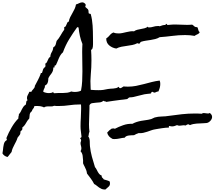

<svg xmlns="http://www.w3.org/2000/svg" viewBox="-160 -1043 1786 1599"><path d="M1174.8 -343.8Q1174.8 -327.1 1170.4 -311.5Q1166 -295.9 1159.2 -281.2Q1148.4 -281.2 1140.1 -276.4Q1131.8 -271.5 1126 -271.5Q1122.1 -271.5 1118.2 -273.9Q1114.3 -276.4 1110.4 -278.3H1108.4Q1100.6 -278.3 1100.1 -271.5Q1099.6 -264.6 1092.8 -263.7Q1080.1 -261.7 1067.9 -261.2Q1055.7 -260.7 1043 -257.8Q1019.5 -252.9 997.1 -246.6Q974.6 -240.2 952.1 -235.4Q944.3 -233.4 936.5 -232.9Q928.7 -232.4 920.9 -232.4Q912.1 -230.5 907.7 -225.1Q903.3 -219.7 897.5 -217.8Q883.8 -214.8 869.6 -213.9Q855.5 -212.9 841.8 -210.9L783.2 -203.1Q753.9 -199.2 724.6 -194.3Q719.7 -199.2 712.9 -199.2Q706.1 -199.2 701.2 -204.1Q688.5 -192.4 671.4 -190.4Q654.3 -188.5 637.7 -187.5Q621.1 -186.5 606.4 -183.6Q591.8 -180.7 585 -166V-140.6Q585 -107.4 583 -74.2Q581.1 -41 581.1 -7.8Q581.1 7.8 582 23.4Q583 39.1 585 54.7Q580.1 63.5 579.6 74.2Q579.1 85 575.2 92.8Q581.1 100.6 584 110.8Q586.9 121.1 587.4 132.3Q587.9 143.6 587.9 154.3Q587.9 165 588.9 173.8Q593.8 219.7 605.5 262.7Q617.2 305.7 630.9 348.6Q638.7 357.4 643.6 367.2L654.3 387.7Q660.2 398.4 667.5 406.7Q674.8 415 686.5 418.9V421.9Q686.5 433.6 692.9 438Q699.2 442.4 704.1 451.2Q716.8 455.1 729.5 458.5Q742.2 461.9 752.9 467.8Q755.9 475.6 755.9 485.4Q755.9 502.9 742.7 513.2Q729.5 523.4 717.8 535.2H711.9Q697.3 535.2 686 530.3Q674.8 525.4 665 518.6Q655.3 511.7 645.5 503.4Q635.7 495.1 624 489.3Q612.3 465.8 596.2 444.3Q580.1 422.9 564.5 402.3Q562.5 385.7 557.6 372.6Q552.7 359.4 544.9 344.7Q542 338.9 538.1 331.5Q534.2 324.2 532.2 318.4Q531.2 312.5 531.7 306.6Q532.2 300.8 532.2 295.9Q531.2 276.4 528.3 254.4Q525.4 232.4 510.7 215.8Q517.6 206.1 517.6 193.4Q517.6 181.6 514.2 170.9Q510.7 160.2 510.7 149.4Q510.7 142.6 513.2 136.7Q515.6 130.9 515.6 124Q515.6 116.2 507.8 111.3Q508.8 104.5 513.7 103Q518.6 101.6 518.6 95.7V92.8Q516.6 72.3 513.7 51.8Q510.7 31.2 510.7 9.8Q510.7 -26.4 513.2 -62Q515.6 -97.7 515.6 -133.8V-153.3Q515.6 -163.1 514.6 -172.9H500Q458 -172.9 416 -166.5Q374 -160.2 331.1 -160.2H310.5Q300.8 -160.2 291 -162.1Q279.3 -156.2 265.6 -156.7Q252 -157.2 239.3 -157.2Q230.5 -157.2 222.2 -155.3Q213.9 -153.3 207 -148.4Q193.4 -155.3 179.2 -157.7Q165 -160.2 150.4 -160.2H137.7Q131.8 -160.2 126 -159.2Q124 -145.5 115.7 -137.2Q107.4 -128.9 105.5 -117.2Q89.8 -105.5 87.4 -89.8Q85 -74.2 84 -56.6Q67.4 -39.1 56.2 -17.6Q44.9 3.9 25.4 19.5Q25.4 22.5 25.9 24.4Q26.4 26.4 26.4 28.3Q26.4 37.1 21.5 41.5Q16.6 45.9 10.7 50.8V54.7Q10.7 72.3 3.4 81.5Q-3.9 90.8 -13.7 103.5Q-18.6 120.1 -25.4 133.8L-40 162.1Q-47.9 176.8 -54.2 191.4Q-60.5 206.1 -63.5 222.7Q-73.2 233.4 -80.6 244.1Q-87.9 254.9 -97.7 264.6Q-127 256.8 -139.6 234.4Q-136.7 223.6 -135.7 210Q-134.8 196.3 -132.8 182.6Q-130.9 168.9 -127.9 156.7Q-125 144.5 -118.2 135.7Q-115.2 131.8 -112.3 129.9Q-109.4 127.9 -105.5 125Q-102.5 124 -102.5 120.1Q-102.5 118.2 -104.5 115.7Q-106.4 113.3 -106.4 108.4Q-106.4 107.4 -106 106.4Q-105.5 105.5 -105.5 103.5Q-88.9 62.5 -63.5 18.6Q-38.1 -25.4 -6.8 -56.6V-64.5Q-6.8 -72.3 -4.4 -78.1Q-2 -84 -2.9 -91.8Q6.8 -101.6 12.2 -112.3Q17.6 -123 22.5 -133.3Q27.3 -143.6 34.7 -153.8Q42 -164.1 55.7 -172.9Q57.6 -179.7 58.6 -192.4Q59.6 -205.1 70.3 -208Q64.5 -214.8 64.5 -226.6Q64.5 -240.2 71.8 -252.4Q79.1 -264.6 84 -278.3H101.6Q103.5 -285.2 108.9 -291Q114.3 -296.9 119.1 -302.7Q124 -308.6 127.4 -314.5Q130.9 -320.3 129.9 -327.1Q143.6 -352.5 156.2 -377Q168.9 -401.4 178.7 -427.7V-430.7Q178.7 -434.6 182.6 -435.1Q186.5 -435.5 189.5 -434.6Q193.4 -448.2 198.2 -462.9Q203.1 -477.5 216.8 -485.4Q218.8 -493.2 218.8 -499Q218.8 -502.9 216.8 -512.7Q225.6 -516.6 230 -524.4Q234.4 -532.2 237.8 -541Q241.2 -549.8 245.6 -557.6Q250 -565.4 258.8 -569.3Q259.8 -590.8 271 -608.9Q282.2 -627 284.2 -649.4Q298.8 -656.2 303.7 -671.9Q308.6 -687.5 311.5 -702.1Q331.1 -723.6 344.7 -748.5Q358.4 -773.4 375 -795.9V-817.4Q383.8 -818.4 387.7 -825.2Q391.6 -832 394.5 -840.3Q397.5 -848.6 400.9 -855Q404.3 -861.3 413.1 -863.3Q416 -882.8 424.8 -900.4Q433.6 -918 443.4 -934.6Q453.1 -951.2 461.4 -968.8Q469.7 -986.3 472.7 -1005.9Q486.3 -1009.8 499.5 -1016.6Q512.7 -1023.4 526.4 -1023.4Q534.2 -1023.4 543.9 -1016.6Q553.7 -1009.8 553.7 -1001Q553.7 -997.1 552.2 -993.7Q550.8 -990.2 549.8 -985.4Q558.6 -976.6 564 -973.1Q569.3 -969.7 572.3 -965.8Q575.2 -961.9 576.7 -955.6Q578.1 -949.2 578.1 -935.5Q578.1 -929.7 585 -929.2Q591.8 -928.7 595.7 -925.8Q608.4 -878.9 611.3 -830.1Q614.3 -781.2 614.3 -733.4Q614.3 -715.8 614.7 -692.9Q615.2 -669.9 613.3 -653.3Q612.3 -645.5 609.4 -637.7Q606.4 -629.9 598.6 -627.9Q601.6 -584 601.6 -541Q601.6 -482.4 596.2 -425.3Q590.8 -368.2 594.7 -310.5L595.7 -294.9Q627.9 -292 660.2 -292Q683.6 -292 700.2 -294.4Q716.8 -296.9 739.3 -301.8Q748 -303.7 760.3 -304.2Q772.5 -304.7 784.7 -305.7Q796.9 -306.6 808.1 -309.6Q819.3 -312.5 827.1 -320.3Q829.1 -318.4 832.5 -313.5Q835.9 -308.6 840.8 -308.6Q847.7 -308.6 855.5 -314.5Q863.3 -320.3 869.1 -323.2Q877.9 -322.3 886.7 -321.8Q895.5 -321.3 906.2 -321.3Q939.5 -321.3 972.7 -327.6Q1005.9 -334 1038.6 -342.8Q1071.3 -351.6 1104 -359.9Q1136.7 -368.2 1169.9 -372.1Q1172.9 -365.2 1173.8 -357.9Q1174.8 -350.6 1174.8 -343.8ZM526.4 -449.2Q526.4 -489.3 525.4 -528.8Q524.4 -568.4 524.4 -609.4Q524.4 -626 524.9 -643.1Q525.4 -660.2 526.4 -676.8Q512.7 -710 505.4 -744.1Q498 -778.3 494.1 -814.5Q489.3 -814.5 483.4 -817.4Q447.3 -767.6 416 -716.3Q384.8 -665 364.3 -607.4Q352.5 -597.7 344.2 -584.5Q335.9 -571.3 329.6 -556.6Q323.2 -542 317.4 -526.9Q311.5 -511.7 304.7 -499H301.8Q294.9 -499 294.4 -492.7Q293.9 -486.3 293.9 -481.4H284.2Q284.2 -463.9 279.8 -452.1Q275.4 -440.4 268.6 -431.2Q261.7 -421.9 254.4 -412.1Q247.1 -402.3 242.2 -389.6V-382.8Q242.2 -366.2 236.3 -352.1Q230.5 -337.9 213.9 -330.1V-323.2Q213.9 -315.4 210.9 -310.5L206.1 -300.8Q204.1 -295.9 202.1 -290.5Q200.2 -285.2 200.2 -278.3Q223.6 -267.6 248 -267.6Q256.8 -267.6 266.6 -269.5Q276.4 -271.5 284.2 -278.3Q283.2 -273.4 285.2 -270Q287.1 -266.6 292 -266.6Q300.8 -266.6 310.5 -267.6Q320.3 -268.6 329.1 -268.6H366.2Q382.8 -268.6 400.4 -271Q418 -273.4 433.6 -281.2Q446.3 -277.3 462.9 -277.3Q476.6 -277.3 490.2 -279.8Q503.9 -282.2 514.6 -288.1Q522.5 -328.1 524.4 -368.2Q526.4 -408.2 526.4 -449.2ZM1606.4 -69.3Q1606.4 -52.7 1592.3 -37.1Q1578.1 -21.5 1561.5 -18.6Q1554.7 -17.6 1547.4 -17.6Q1540 -17.6 1533.2 -16.6Q1506.8 -15.6 1476.6 -13.7Q1446.3 -11.7 1421.9 -1Q1417 -2.9 1414.6 -5.4Q1412.1 -7.8 1405.3 -7.8Q1402.3 -7.8 1395.5 -3.9Q1388.7 0 1386.7 2Q1377 0 1370.1 0Q1361.3 0 1352.5 2Q1343.8 3.9 1335 3.9Q1324.2 3.9 1314.5 -1Q1303.7 3.9 1293 6.8Q1282.2 9.8 1271.5 9.8Q1263.7 9.8 1258.3 7.8Q1252.9 5.9 1248 5.9Q1246.1 5.9 1246.6 10.3Q1247.1 14.6 1247.1 16.6Q1247.1 19.5 1244.1 19.5Q1233.4 19.5 1218.3 21Q1203.1 22.5 1187.5 24.9Q1171.9 27.3 1156.7 29.8Q1141.6 32.2 1130.9 34.2Q1113.3 37.1 1097.7 43Q1082 48.8 1065.9 54.2Q1049.8 59.6 1032.2 63.5Q1014.6 67.4 995.1 65.4Q984.4 69.3 974.6 73.2Q964.8 77.1 956.1 83Q947.3 83 936 83.5Q924.8 84 913.6 85.4Q902.3 86.9 893.1 90.8Q883.8 94.7 878.9 103.5Q856.4 105.5 835.4 110.4Q814.5 115.2 792 115.2Q782.2 115.2 778.3 114.3Q760.7 105.5 749 93.3Q737.3 81.1 732.4 61.5Q750 40 771.5 27.3Q775.4 28.3 779.3 27.3Q783.2 26.4 788.1 26.4Q794.9 26.4 794.9 30.3Q828.1 12.7 866.2 -0.5Q904.3 -13.7 942.4 -11.7Q960 -21.5 978.5 -27.3Q997.1 -33.2 1016.1 -36.6Q1035.2 -40 1054.7 -42.5Q1074.2 -44.9 1092.8 -49.8Q1102.5 -51.8 1110.8 -56.6Q1119.1 -61.5 1127.9 -64.5Q1156.2 -72.3 1187 -72.8Q1217.8 -73.2 1247.1 -78.1Q1301.8 -85.9 1355 -91.8Q1408.2 -97.7 1463.9 -97.7Q1478.5 -97.7 1492.2 -97.2Q1505.9 -96.7 1519.5 -95.7Q1528.3 -101.6 1537.1 -101.6Q1545.9 -101.6 1554.2 -99.6Q1562.5 -97.7 1572.3 -97.7Q1582 -97.7 1586.9 -102.5Q1594.7 -96.7 1600.6 -88.4Q1606.4 -80.1 1606.4 -69.3ZM1502.9 -775.4Q1501 -768.6 1495.6 -764.2Q1490.2 -759.8 1483.4 -756.8L1470.7 -751Q1464.8 -748 1460.9 -744.1Q1423.8 -751 1381.8 -751Q1328.1 -751 1275.9 -744.1Q1223.6 -737.3 1169.9 -733.4Q1152.3 -722.7 1132.8 -717.8Q1113.3 -712.9 1093.8 -710Q1074.2 -707 1054.2 -704.1Q1034.2 -701.2 1015.6 -695.3Q1007.8 -692.4 1006.8 -686Q1005.9 -679.7 997.1 -679.7Q989.3 -679.7 984.4 -683.6Q964.8 -672.9 942.4 -668.5Q919.9 -664.1 897 -661.1Q874 -658.2 851.6 -653.8Q829.1 -649.4 808.6 -638.7Q775.4 -643.6 750 -664.6Q724.6 -685.5 724.6 -722.7Q741.2 -733.4 753.9 -749.5Q766.6 -765.6 785.2 -772.5Q794.9 -767.6 806.2 -766.1Q817.4 -764.6 828.1 -764.6Q843.8 -764.6 859.9 -768.1Q876 -771.5 892.1 -775.4Q908.2 -779.3 924.3 -781.7Q940.4 -784.2 956.1 -782.2Q967.8 -791 982.9 -794.9Q998 -798.8 1013.2 -801.3Q1028.3 -803.7 1043.5 -807.6Q1058.6 -811.5 1072.3 -821.3V-819.3Q1072.3 -814.5 1079.1 -814.5Q1098.6 -814.5 1116.7 -820.3Q1134.8 -826.2 1154.3 -826.2H1162.1Q1166 -826.2 1169.9 -824.2Q1180.7 -829.1 1194.3 -832.5Q1208 -835.9 1218.8 -835Q1217.8 -838.9 1219.7 -840.3Q1221.7 -841.8 1222.7 -844.7Q1228.5 -843.8 1230.5 -839.4Q1232.4 -835 1237.3 -835Q1242.2 -835 1247.6 -835.9Q1252.9 -836.9 1257.8 -836.9Q1268.6 -837.9 1278.8 -838.4Q1289.1 -838.9 1299.8 -838.9Q1324.2 -838.9 1348.6 -837.4Q1373 -835.9 1397.5 -835.9Q1408.2 -835.9 1418.5 -836.4Q1428.7 -836.9 1440.4 -837.9Q1446.3 -835 1450.2 -831.1Q1454.1 -827.1 1458 -823.7Q1461.9 -820.3 1467.8 -818.4Q1473.6 -816.4 1482.4 -817.4Q1489.3 -807.6 1491.2 -794.9Q1493.2 -782.2 1502.9 -775.4Z"/></svg>

Font: RockSalt
Style: Regular
Weight: 400
Designer: Squid
Foundry: Font Diner, Inc DBA Sideshow
Version: Version 1.000